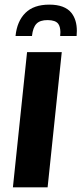

<svg xmlns="http://www.w3.org/2000/svg" viewBox="-20 -801 349 821"><path d="M46.4 -647Q52.7 -710 88.4 -745.6Q124 -781.2 190.9 -781.2Q257.3 -781.2 285.6 -745.6Q308.6 -716.3 308.6 -668.9Q308.6 -658.2 307.6 -647H237.3Q238.3 -655.8 238.3 -663.6Q237.8 -687.5 229 -699.2Q217.3 -714.8 184.1 -715.1Q150.9 -715.3 135.7 -699.2Q120.6 -683.1 116.7 -647ZM35.2 0 95.7 -578.1H244.1L183.6 0Z"/></svg>

Font: Oswald
Style: Demi-Bold
Weight: 600
Designer: Vernon Adams
Foundry: Vernon Adams
Version: 3.0; ttfautohint (v0.94.23-7a4d-dirty) -l 8 -r 50 -G 200 -x 